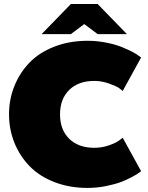

<svg xmlns="http://www.w3.org/2000/svg" viewBox="-20 -920 740 957"><path d="M400 -900H466.7L612.5 -750H466.7L400 -800L333.3 -750H187.5L333.3 -900ZM416.7 -716.7Q463.3 -716.7 507.9 -707.9Q552.5 -699.2 582.9 -687.1Q613.3 -675 637.1 -662.9Q660.8 -650.8 671.7 -641.7L683.3 -633.3L591.7 -466.7Q585 -472.5 573.8 -480.8Q562.5 -489.2 525.4 -502.9Q488.3 -516.7 450 -516.7Q370.8 -516.7 325 -471.7Q279.2 -426.7 279.2 -350Q279.2 -273.3 325 -228.3Q370.8 -183.3 450 -183.3Q488.3 -183.3 523.8 -195.8Q559.2 -208.3 575 -220.8L591.7 -233.3L683.3 -66.7Q679.2 -63.3 671.2 -57.5Q663.3 -51.7 637.1 -37.5Q610.8 -23.3 582.1 -12.5Q553.3 -1.7 508.3 7.5Q463.3 16.7 416.7 16.7Q325.8 16.7 250.8 -12.5Q175.8 -41.7 127.1 -92.1Q78.3 -142.5 51.7 -208.8Q25 -275 25 -350Q25 -425 51.7 -491.2Q78.3 -557.5 127.1 -607.9Q175.8 -658.3 250.8 -687.5Q325.8 -716.7 416.7 -716.7Z"/></svg>

Font: BoonTook
Style: Regular
Weight: 400
Designer: Sungsit Sawaiwan
Foundry: FontUni
Version: Version 3.0